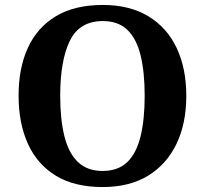

<svg xmlns="http://www.w3.org/2000/svg" viewBox="-20 -745 827 775"><path d="M394 10Q280 10 205 -36Q130 -82 92.5 -165Q55 -248 55 -359Q55 -470 92.5 -552Q130 -634 205.5 -679.5Q281 -725 395 -725Q503 -725 578.5 -679.5Q654 -634 693 -551.5Q732 -469 732 -358Q732 -247 692.5 -164.5Q653 -82 578 -36Q503 10 394 10ZM394 -55Q457 -55 494 -91Q531 -127 547.5 -195Q564 -263 564 -358Q564 -454 547.5 -521.5Q531 -589 494 -624.5Q457 -660 395 -660Q301 -660 262 -580.5Q223 -501 223 -358Q223 -263 240 -195Q257 -127 294.5 -91Q332 -55 394 -55Z"/></svg>

Font: Noto Serif Armenian
Style: Bold
Weight: 700
Version: Version 2.007